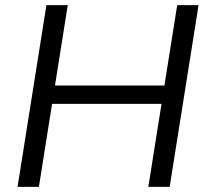

<svg xmlns="http://www.w3.org/2000/svg" viewBox="-20 -725 806 745"><path d="M48.1 0 160.1 -705H242.9L193.3 -393H617.9L667.6 -705H750.4L638.4 0H555.6L606.7 -322H182.1L130.9 0Z"/></svg>

Font: Mulish ExtraLight
Style: Italic
Weight: 200
Italic angle: -9°
Designer: Vernon Adams
Foundry: Vernon Adams
Version: Version 3.603